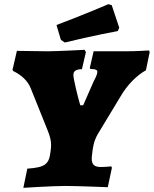

<svg xmlns="http://www.w3.org/2000/svg" viewBox="-20 -892 738 921"><path d="M545 -743 552 -759 516 -867 500 -872C500 -872 374 -818 251 -772L272 -701L291 -688C415 -719 545 -743 545 -743ZM332 -533C332 -551 345 -560 373 -560L392 -642L386 -653C386 -653 253 -646 209 -646C177 -646 61 -648 61 -648L40 -557L44 -551C83 -532 114 -504 128 -467L208 -268C220 -238 225 -218 225 -198C225 -191 225 -185 224 -178L222 -162C215 -103 195 -89 111 -83L92 9C92 9 230 0 293 0C350 0 497 6 497 6L517 -88L513 -94C513 -94 488 -91 463 -91C433 -91 420 -102 420 -132C420 -138 421 -146 422 -154C426 -188 429 -212 448 -247L558 -429C590 -485 637 -531 680 -555L698 -642L695 -650C695 -650 635 -646 584 -646H429L411 -567L413 -561C438 -561 447 -557 447 -547C447 -538 440 -521 429 -501L379 -387H365C351 -435 332 -514 332 -533Z"/></svg>

Font: Alegreya SC Black
Style: Italic
Weight: 900
Italic angle: -7°
Designer: Juan Pablo del Peral
Foundry: Huerta Tipografica
Version: Version 2.007;PS 002.007;hotconv 1.0.88;makeotf.lib2.5.64775